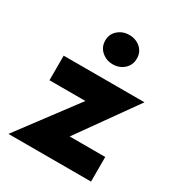

<svg xmlns="http://www.w3.org/2000/svg" viewBox="-169 -816 859 926"><g transform="rotate(30 261.0 -352.5)"><path d="M194 -624Q194 -660 220 -682.5Q246 -705 282 -705Q319 -705 344.5 -682.5Q370 -660 370 -624Q370 -588 344.5 -565Q319 -542 282 -542Q246 -542 220 -565Q194 -588 194 -624ZM257 -323H57V-460H507L277 -137H475V0H15Z"/></g></svg>

Font: Jost*
Style: Bold
Weight: 700
Version: Version 3.7